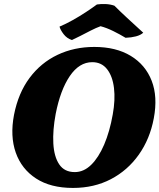

<svg xmlns="http://www.w3.org/2000/svg" viewBox="-20 -916 785 945"><path d="M339 9Q229 9 157.5 -37.5Q86 -84 57.5 -165Q29 -246 49 -351Q70 -458 125.5 -532.5Q181 -607 263 -646Q345 -685 444 -685Q551 -685 623.5 -641Q696 -597 726.5 -518.5Q757 -440 737 -334Q718 -232 663 -154.5Q608 -77 525.5 -34Q443 9 339 9ZM348 -69Q392 -69 428.5 -104.5Q465 -140 492.5 -204Q520 -268 535 -353Q548 -425 541 -483Q534 -541 507 -575.5Q480 -610 434 -610Q370 -610 323.5 -541.5Q277 -473 254 -355Q239 -275 242.5 -210Q246 -145 271.5 -107Q297 -69 348 -69ZM334 -719Q309 -727 293 -748Q277 -769 273 -785Q304 -798 338 -817Q372 -836 403 -856.5Q434 -877 457 -894Q477 -897 500 -896Q523 -895 543 -888Q571 -860 605 -828.5Q639 -797 685 -755Q672 -743 649 -737Q626 -731 598 -730Q570 -747 537.5 -763Q505 -779 475 -787Q453 -779 426.5 -765.5Q400 -752 375 -739Q350 -726 334 -719Z"/></svg>

Font: Vollkorn Black
Style: Italic
Weight: 900
Italic angle: -11°
Designer: Friedrich Althausen
Foundry: Friedrich Althausen
Version: Version 5.000; ttfautohint (v1.8.3)